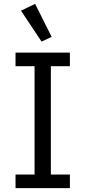

<svg xmlns="http://www.w3.org/2000/svg" viewBox="-20 -969 440 989"><path d="M60 0V-70H158V-628H60V-698H340V-628H242V-70H340V0ZM88 -914 161 -949 246 -779 194 -755Z"/></svg>

Font: IBM Plex Sans
Style: Regular
Weight: 400
Designer: Mike Abbink, Paul van der Laan, Pieter van Rosmalen
Foundry: Bold Monday
Version: Version 3.005